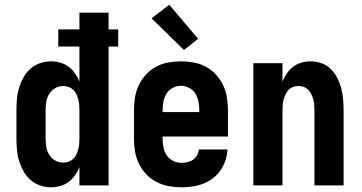

<svg xmlns="http://www.w3.org/2000/svg" viewBox="-20 -789 1540 817"><path d="M197 8Q173 8 150 0Q127 -8 109 -24Q91 -40 79.5 -61Q68 -82 61 -105Q54 -128 52 -152Q50 -176 50 -200V-320Q50 -344 52 -368Q54 -392 61 -415Q68 -438 79.5 -459Q91 -480 109 -496Q127 -512 150 -520Q173 -528 197 -528Q217 -528 236.5 -522.5Q256 -517 272 -505Q288 -493 299.5 -476.5Q311 -460 318 -442V-591H228V-664H318V-735H442V-664H483V-591H442V0H318V-78Q311 -60 299.5 -43.5Q288 -27 272 -15Q256 -3 236.5 2.5Q217 8 197 8ZM249 -97Q261 -97 272 -101Q283 -105 291.5 -113Q300 -121 305 -132Q310 -143 313 -154Q316 -165 317 -176.5Q318 -188 318 -200V-320Q318 -332 317 -343.5Q316 -355 313 -366.5Q310 -378 305 -388.5Q300 -399 291.5 -407Q283 -415 272 -419Q261 -423 249 -423Q231 -423 215 -414Q199 -405 189.5 -389.5Q180 -374 177 -356Q174 -338 174 -320V-200Q174 -182 177 -164Q180 -146 189.5 -130.5Q199 -115 215 -106Q231 -97 249 -97Z M752 8Q725 8 697.5 3Q670 -2 645.5 -15Q621 -28 602 -48Q583 -68 571 -93Q559 -118 554.5 -145Q550 -172 550 -200V-320Q550 -347 554.5 -374.5Q559 -402 570.5 -426.5Q582 -451 601 -471.5Q620 -492 644 -505Q668 -518 695.5 -523Q723 -528 750 -528Q777 -528 804.5 -523Q832 -518 856 -505Q880 -492 899 -471.5Q918 -451 929.5 -426.5Q941 -402 945.5 -374.5Q950 -347 950 -320V-208H672V-200Q672 -181 675.5 -162.5Q679 -144 689 -128.5Q699 -113 716.5 -104.5Q734 -96 752 -96Q765 -96 778 -99Q791 -102 801.5 -109.5Q812 -117 818.5 -128.5Q825 -140 826 -153H948Q947 -130 939.5 -107Q932 -84 918.5 -64.5Q905 -45 886 -30.5Q867 -16 845 -7.5Q823 1 799.5 4.5Q776 8 752 8ZM672 -312H828V-320Q828 -338 824.5 -356.5Q821 -375 811.5 -390.5Q802 -406 785 -415Q768 -424 750 -424Q732 -424 715 -415Q698 -406 688.5 -390.5Q679 -375 675.5 -356.5Q672 -338 672 -320ZM763 -576 625 -711 700 -769 823 -624Z M1058 0V-520H1182V-442Q1189 -460 1200.5 -476.5Q1212 -493 1227.5 -505Q1243 -517 1262.5 -522.5Q1282 -528 1302 -528Q1325 -528 1348 -520Q1371 -512 1387.5 -495.5Q1404 -479 1415 -457.5Q1426 -436 1432 -413.5Q1438 -391 1440 -367.5Q1442 -344 1442 -320V0H1318V-320Q1318 -332 1317 -343.5Q1316 -355 1313 -366Q1310 -377 1305 -387.5Q1300 -398 1292 -406.5Q1284 -415 1273 -419Q1262 -423 1250 -423Q1238 -423 1227 -419Q1216 -415 1208 -406.5Q1200 -398 1195 -387.5Q1190 -377 1187 -366Q1184 -355 1183 -343.5Q1182 -332 1182 -320V0Z"/></svg>

Font: Iosevka Curly Extrabold
Style: Regular
Weight: 800
Monospace: yes
Designer: Belleve Invis
Foundry: Belleve Invis
Version: Version 22.1.2; ttfautohint (v1.8.4)